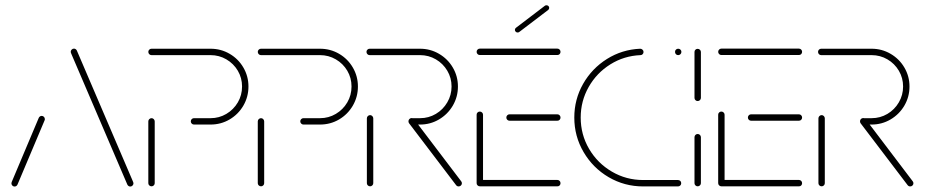

<svg xmlns="http://www.w3.org/2000/svg" viewBox="-20 -702 3482 723"><path d="M34.8 0.4Q30 0.4 26.5 -3.1Q23 -6.7 23 -11.9Q23 -14.4 24.1 -16.7L125.9 -258.1Q127.4 -261.5 130.4 -263.5Q133.3 -265.6 137 -265.6Q141.9 -265.6 145.4 -262Q148.9 -258.5 148.9 -253.3Q148.9 -250.7 147.8 -248.5L45.9 -7Q44.4 -3.7 41.5 -1.7Q38.5 0.4 34.8 0.4ZM482.6 -11.9Q482.6 -7 479.1 -3.3Q475.6 0.4 470.4 0.4Q466.7 0.4 463.9 -1.7Q461.1 -3.7 459.6 -6.7L250 -495.9Q246.3 -504.1 246.3 -506.7Q246.3 -511.9 250 -515.4Q253.7 -518.9 258.5 -518.9Q262.2 -518.9 265 -516.9Q267.8 -514.8 269.3 -511.9L478.9 -22.6Q482.6 -14.4 482.6 -11.9Z M550.7 -0.4Q545.6 -0.4 542 -3.9Q538.5 -7.4 538.5 -12.2V-244.8Q538.5 -250 542.2 -253.5Q545.9 -257 550.7 -257Q555.6 -257 559.1 -253.3Q562.6 -249.6 562.6 -244.8V-12.2Q562.6 -7.4 559.1 -3.9Q555.6 -0.4 550.7 -0.4ZM698.5 -245.2Q698.5 -250 702 -253.5Q705.6 -257 710.4 -257H773Q805.2 -257 832.4 -273.1Q859.6 -289.3 875.6 -316.5Q891.5 -343.7 891.5 -376.3Q891.5 -408.5 875.6 -435.6Q859.6 -462.6 832.4 -478.5Q805.2 -494.4 773 -494.4H550.4Q545.6 -494.4 542 -498Q538.5 -501.5 538.5 -506.7Q538.5 -511.5 542 -515Q545.6 -518.5 550.4 -518.5H773Q811.9 -518.5 844.6 -499.4Q877.4 -480.4 896.5 -447.6Q915.6 -414.8 915.6 -376.3Q915.6 -337.4 896.5 -304.4Q877.4 -271.5 844.6 -252.2Q811.9 -233 773 -233H710.4Q705.6 -233 702 -236.5Q698.5 -240 698.5 -245.2Z M963 -0.4Q957.8 -0.4 954.3 -3.9Q950.7 -7.4 950.7 -12.2V-244.8Q950.7 -250 954.4 -253.5Q958.1 -257 963 -257Q967.8 -257 971.3 -253.3Q974.8 -249.6 974.8 -244.8V-12.2Q974.8 -7.4 971.3 -3.9Q967.8 -0.4 963 -0.4ZM1110.7 -245.2Q1110.7 -250 1114.3 -253.5Q1117.8 -257 1122.6 -257H1185.2Q1217.4 -257 1244.6 -273.1Q1271.9 -289.3 1287.8 -316.5Q1303.7 -343.7 1303.7 -376.3Q1303.7 -408.5 1287.8 -435.6Q1271.9 -462.6 1244.6 -478.5Q1217.4 -494.4 1185.2 -494.4H962.6Q957.8 -494.4 954.3 -498Q950.7 -501.5 950.7 -506.7Q950.7 -511.5 954.3 -515Q957.8 -518.5 962.6 -518.5H1185.2Q1224.1 -518.5 1256.9 -499.4Q1289.6 -480.4 1308.7 -447.6Q1327.8 -414.8 1327.8 -376.3Q1327.8 -337.4 1308.7 -304.4Q1289.6 -271.5 1256.9 -252.2Q1224.1 -233 1185.2 -233H1122.6Q1117.8 -233 1114.3 -236.5Q1110.7 -240 1110.7 -245.2Z M1373.7 -0.4Q1368.5 -0.4 1365 -3.9Q1361.5 -7.4 1361.5 -12.2V-256.3Q1361.5 -261.5 1365.2 -265Q1368.9 -268.5 1373.7 -268.5Q1378.5 -268.5 1382 -264.8Q1385.6 -261.1 1385.6 -256.3V-12.2Q1385.6 -7.4 1382 -3.9Q1378.5 -0.4 1373.7 -0.4ZM1719.3 -11.9Q1719.3 -7 1715.7 -3.5Q1712.2 0 1707 0Q1701.5 0 1697.8 -4.4L1520.4 -237.8Q1518.1 -241.1 1518.1 -245.2Q1518.1 -250.4 1521.7 -253.9Q1525.2 -257.4 1530 -257.4Q1535.6 -257.4 1539.6 -252.6L1716.7 -19.3Q1719.3 -15.9 1719.3 -11.9ZM1518.1 -245.2Q1518.1 -250 1521.7 -253.5Q1525.2 -257 1530 -257H1561.9Q1594.1 -257 1621.3 -273.1Q1648.5 -289.3 1664.4 -316.7Q1680.4 -344.1 1680.4 -376.3Q1680.4 -408.5 1664.4 -435.6Q1648.5 -462.6 1621.3 -478.5Q1594.1 -494.4 1561.9 -494.4H1371.9Q1367 -494.4 1363.5 -498Q1360 -501.5 1360 -506.7Q1360 -511.5 1363.5 -515Q1367 -518.5 1371.9 -518.5H1561.9Q1600.4 -518.5 1633.1 -499.4Q1665.9 -480.4 1685.2 -447.6Q1704.4 -414.8 1704.4 -376.3Q1704.4 -337.4 1685.2 -304.4Q1665.9 -271.5 1633.1 -252.2Q1600.4 -233 1561.9 -233H1530Q1525.2 -233 1521.7 -236.5Q1518.1 -240 1518.1 -245.2Z M1774.8 -13V-270Q1774.8 -275.2 1778.3 -278.5Q1781.9 -281.9 1786.7 -281.9Q1791.9 -281.9 1795.4 -278.3Q1798.9 -274.8 1798.9 -270V-13ZM2090.7 -12.2Q2090.7 -7 2087.2 -3.5Q2083.7 0 2078.9 -0.4H1786.7Q1781.9 -0.4 1778.3 -3.9Q1774.8 -7.4 1774.8 -12.2Q1774.8 -17.4 1778.3 -20.9Q1781.9 -24.4 1786.7 -24.4H2078.9Q2083.7 -24.4 2087.2 -20.9Q2090.7 -17.4 2090.7 -12.2ZM1886.7 -259.3Q1886.7 -264.4 1890.2 -268Q1893.7 -271.5 1898.5 -271.5H2078.9Q2083.7 -271.5 2087.2 -268Q2090.7 -264.4 2090.7 -259.3Q2090.7 -254.4 2087.4 -250.9Q2084.1 -247.4 2078.9 -247.4H1898.5Q1893.7 -247.4 1890.2 -250.9Q1886.7 -254.4 1886.7 -259.3ZM1774.8 -506.7Q1774.8 -511.9 1778.3 -515.4Q1781.9 -518.9 1786.7 -518.9H2078.9Q2083.7 -518.9 2087.2 -515.4Q2090.7 -511.9 2090.7 -506.7Q2090.7 -501.9 2087.4 -498.3Q2084.1 -494.8 2078.9 -494.8H1786.7Q1781.9 -494.8 1778.3 -498.3Q1774.8 -501.9 1774.8 -506.7ZM1929.3 -579.6Q1924.8 -579.6 1921.9 -582.6Q1918.9 -585.6 1918.9 -589.6Q1918.9 -594.4 1923 -597.4L2031.9 -680.4Q2034.4 -682.2 2037.8 -682.2Q2042.2 -682.2 2045.2 -679.3Q2048.1 -676.3 2048.1 -672.2Q2048.1 -667.4 2044.1 -664.4L1935.2 -581.5Q1932.6 -579.6 1929.3 -579.6Z M2142.6 -259.3Q2142.6 -327.8 2175.7 -386.1Q2208.9 -444.4 2265.7 -480Q2322.6 -515.6 2390.7 -518.5Q2395.6 -518.5 2399.4 -515Q2403.3 -511.5 2403.3 -506.3Q2403.3 -501.5 2400 -498Q2396.7 -494.4 2391.9 -494.4Q2330 -491.9 2278.3 -459.6Q2226.7 -427.4 2196.7 -374.4Q2166.7 -321.5 2166.7 -259.3Q2166.7 -195.2 2198.3 -141.3Q2230 -87.4 2284.1 -55.7Q2338.1 -24.1 2401.9 -24.1H2533Q2538.1 -24.1 2541.7 -20.7Q2545.2 -17.4 2545.2 -12.2Q2545.2 -7 2541.7 -3.5Q2538.1 0 2533 0H2401.9Q2331.5 0 2272 -34.8Q2212.6 -69.6 2177.6 -129.3Q2142.6 -188.9 2142.6 -259.3ZM2521.9 -506.7Q2521.9 -511.9 2525.4 -515.2Q2528.9 -518.5 2533.7 -518.5Q2538.9 -518.5 2542.4 -515Q2545.9 -511.5 2545.9 -506.7Q2545.9 -501.5 2542.4 -498Q2538.9 -494.4 2533.7 -494.4Q2528.5 -494.4 2525.2 -498Q2521.9 -501.5 2521.9 -506.7Z M2607 -0.4Q2602.2 -0.4 2598.7 -3.9Q2595.2 -7.4 2595.2 -12.2V-185.2Q2595.2 -190.4 2598.7 -193.9Q2602.2 -197.4 2607 -197.4Q2612.2 -197.4 2615.7 -193.9Q2619.3 -190.4 2619.3 -185.2V-12.2Q2619.3 -7.4 2615.7 -3.9Q2612.2 -0.4 2607 -0.4ZM2607 -321.5Q2602.2 -321.5 2598.7 -325Q2595.2 -328.5 2595.2 -333.3V-506.3Q2595.2 -511.5 2598.7 -514.8Q2602.2 -518.1 2607 -518.1Q2612.2 -518.1 2615.7 -514.6Q2619.3 -511.1 2619.3 -506.3V-333.3Q2619.3 -328.5 2615.7 -325Q2612.2 -321.5 2607 -321.5Z M2684.4 -13V-270Q2684.4 -275.2 2688 -278.5Q2691.5 -281.9 2696.3 -281.9Q2701.5 -281.9 2705 -278.3Q2708.5 -274.8 2708.5 -270V-13ZM3000.4 -12.2Q3000.4 -7 2996.9 -3.5Q2993.3 0 2988.5 -0.4H2696.3Q2691.5 -0.4 2688 -3.9Q2684.4 -7.4 2684.4 -12.2Q2684.4 -17.4 2688 -20.9Q2691.5 -24.4 2696.3 -24.4H2988.5Q2993.3 -24.4 2996.9 -20.9Q3000.4 -17.4 3000.4 -12.2ZM2796.3 -259.3Q2796.3 -264.4 2799.8 -268Q2803.3 -271.5 2808.1 -271.5H2988.5Q2993.3 -271.5 2996.9 -268Q3000.4 -264.4 3000.4 -259.3Q3000.4 -254.4 2997 -250.9Q2993.7 -247.4 2988.5 -247.4H2808.1Q2803.3 -247.4 2799.8 -250.9Q2796.3 -254.4 2796.3 -259.3ZM2684.4 -506.7Q2684.4 -511.9 2688 -515.4Q2691.5 -518.9 2696.3 -518.9H2988.5Q2993.3 -518.9 2996.9 -515.4Q3000.4 -511.9 3000.4 -506.7Q3000.4 -501.9 2997 -498.3Q2993.7 -494.8 2988.5 -494.8H2696.3Q2691.5 -494.8 2688 -498.3Q2684.4 -501.9 2684.4 -506.7Z M3074.1 -0.4Q3068.9 -0.4 3065.4 -3.9Q3061.9 -7.4 3061.9 -12.2V-256.3Q3061.9 -261.5 3065.6 -265Q3069.3 -268.5 3074.1 -268.5Q3078.9 -268.5 3082.4 -264.8Q3085.9 -261.1 3085.9 -256.3V-12.2Q3085.9 -7.4 3082.4 -3.9Q3078.9 -0.4 3074.1 -0.4ZM3419.6 -11.9Q3419.6 -7 3416.1 -3.5Q3412.6 0 3407.4 0Q3401.9 0 3398.1 -4.4L3220.7 -237.8Q3218.5 -241.1 3218.5 -245.2Q3218.5 -250.4 3222 -253.9Q3225.6 -257.4 3230.4 -257.4Q3235.9 -257.4 3240 -252.6L3417 -19.3Q3419.6 -15.9 3419.6 -11.9ZM3218.5 -245.2Q3218.5 -250 3222 -253.5Q3225.6 -257 3230.4 -257H3262.2Q3294.4 -257 3321.7 -273.1Q3348.9 -289.3 3364.8 -316.7Q3380.7 -344.1 3380.7 -376.3Q3380.7 -408.5 3364.8 -435.6Q3348.9 -462.6 3321.7 -478.5Q3294.4 -494.4 3262.2 -494.4H3072.2Q3067.4 -494.4 3063.9 -498Q3060.4 -501.5 3060.4 -506.7Q3060.4 -511.5 3063.9 -515Q3067.4 -518.5 3072.2 -518.5H3262.2Q3300.7 -518.5 3333.5 -499.4Q3366.3 -480.4 3385.6 -447.6Q3404.8 -414.8 3404.8 -376.3Q3404.8 -337.4 3385.6 -304.4Q3366.3 -271.5 3333.5 -252.2Q3300.7 -233 3262.2 -233H3230.4Q3225.6 -233 3222 -236.5Q3218.5 -240 3218.5 -245.2Z"/></svg>

Font: 26F Galaxy Sans Thin
Style: Regular
Weight: 100
Designer: C₂₉H₂₅N₃O₅
Version: Version 1.100